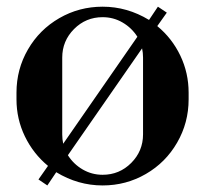

<svg xmlns="http://www.w3.org/2000/svg" viewBox="-20 -548 620 580"><path d="M123 12.2 96.2 -5.9 125 -46.9Q80.6 -83.5 55.2 -136Q29.8 -188.5 29.8 -248V-268.1Q29.8 -338.9 64.5 -398.7Q99.1 -458.5 159.2 -493.2Q219.2 -527.8 290 -527.8Q364.3 -527.8 430.2 -487.8L457 -527.8L483.9 -509.8L455.1 -469.2Q499.5 -432.6 524.7 -380.1Q549.8 -327.6 549.8 -268.1V-248Q549.8 -177.2 515.1 -117.2Q480.5 -57.1 420.7 -22.5Q360.8 12.2 290 12.2Q215.8 12.2 149.9 -27.8ZM168 -142.1Q168 -127 170.9 -113.8L395 -437Q377.9 -463.9 350.3 -480Q322.8 -496.1 290 -496.1Q239.3 -496.1 203.6 -460.2Q168 -424.3 168 -374ZM185.1 -79.1Q202.1 -52.2 229.7 -36.1Q257.3 -20 290 -20Q340.8 -20 376.5 -55.9Q412.1 -91.8 412.1 -142.1V-374Q412.1 -388.7 409.2 -401.9Z"/></svg>

Font: Fin Serif Display
Style: Italic
Weight: 400
Designer: J. Blake Harris
Version: Version 1.006;FEAKit 1.0